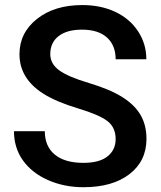

<svg xmlns="http://www.w3.org/2000/svg" viewBox="-20 -741 644 770"><path d="M443.8 -183.1Q443.8 -230 410.9 -255.4Q377.9 -280.8 292 -306.6Q206.1 -332.5 155.3 -364.3Q58.1 -425.3 58.1 -523.4Q58.1 -609.4 128.2 -665Q198.2 -720.7 310.1 -720.7Q384.3 -720.7 442.4 -693.4Q500.5 -666 533.7 -615.5Q566.9 -564.9 566.9 -503.4H443.8Q443.8 -559.1 408.9 -590.6Q374 -622.1 309.1 -622.1Q248.5 -622.1 215.1 -596.2Q181.6 -570.3 181.6 -523.9Q181.6 -484.9 217.8 -458.7Q253.9 -432.6 336.9 -408Q419.9 -383.3 470.2 -351.8Q520.5 -320.3 543.9 -279.5Q567.4 -238.8 567.4 -184.1Q567.4 -95.2 499.3 -42.7Q431.2 9.8 314.5 9.8Q237.3 9.8 172.6 -18.8Q107.9 -47.4 72 -97.7Q36.1 -147.9 36.1 -214.8H159.7Q159.7 -154.3 199.7 -121.1Q239.7 -87.9 314.5 -87.9Q378.9 -87.9 411.4 -114Q443.8 -140.1 443.8 -183.1Z"/></svg>

Font: Vazir Medium FD-UI
Style: Medium-FD-UI
Weight: 500
Designer: Saber Rastikerdar
Foundry: Saber Rastikerdar
Version: Version 30.1.0